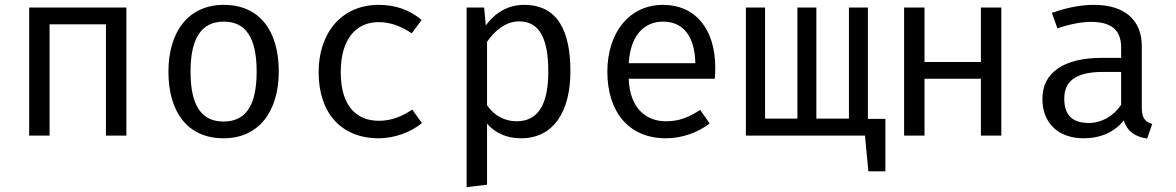

<svg xmlns="http://www.w3.org/2000/svg" viewBox="-20 -558 4840 790"><path d="M416 0H500V-527H100V0H184V-458H416Z M901 -538C753 -538 673 -425 673 -263C673 -97 752 11 900 11C1047 11 1127 -102 1127 -264C1127 -430 1049 -538 901 -538ZM901 -469C991 -469 1036 -403 1036 -264C1036 -123 991 -58 900 -58C809 -58 764 -123 764 -263C764 -403 810 -469 901 -469Z M1539 -61C1448 -61 1382 -120 1382 -261C1382 -400 1447 -467 1538 -467C1585 -467 1629 -451 1674 -421L1715 -476C1666 -517 1607 -538 1539 -538C1382 -538 1291 -419 1291 -261C1291 -96 1381 11 1539 11C1600 11 1671 -13 1716 -52L1676 -107C1636 -80 1592 -61 1539 -61Z M2136 -538C2073 -538 2017 -507 1979 -453L1972 -527H1900V212L1984 202V-49C2020 -9 2066 11 2124 11C2261 11 2327 -104 2327 -264C2327 -429 2276 -538 2136 -538ZM2116 -470C2199 -470 2236 -401 2236 -264C2236 -124 2192 -59 2105 -59C2055 -59 2012 -84 1984 -125V-386C2013 -428 2058 -470 2116 -470Z M2567 -234H2921C2922 -245 2923 -261 2923 -279C2923 -439 2841 -538 2708 -538C2568 -538 2479 -422 2479 -263C2479 -99 2566 11 2720 11C2785 11 2851 -12 2900 -50L2861 -106C2814 -75 2774 -59 2720 -59C2639 -59 2571 -112 2567 -234ZM2709 -469C2789 -469 2839 -411 2841 -298H2567C2574 -414 2631 -469 2709 -469Z M3551 -69V-527H3473V-70H3339V-527H3261V-70H3128V-527H3049V0H3539L3553 147H3623V-69Z M4016 0H4100V-527H4016V-303H3784V-527H3700V0H3784V-234H4016Z M4678 -115V-368C4678 -472 4612 -538 4481 -538C4429 -538 4373 -528 4308 -505L4331 -441C4385 -460 4433 -468 4468 -468C4546 -468 4593 -440 4593 -363V-320H4515C4356 -320 4269 -259 4269 -151C4269 -53 4333 11 4439 11C4507 11 4566 -14 4604 -63C4618 -15 4655 6 4700 12L4721 -48C4691 -57 4678 -73 4678 -115ZM4460 -52C4391 -52 4359 -86 4359 -152C4359 -220 4401 -262 4517 -262H4593V-127C4562 -80 4512 -52 4460 -52Z"/></svg>

Font: FiraMono Nerd Font
Style: Regular
Weight: 400
Designer: Carrois Corporate & Edenspiekermann AG
Foundry: Carrois Corporate GbR & Edenspiekermann AG
Version: Version 003.206;Nerd Fonts 3.3.0